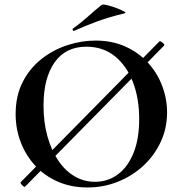

<svg xmlns="http://www.w3.org/2000/svg" viewBox="-20 -815 829 847"><path d="M90 9Q89 11 83.5 7Q78 3 73.5 -3Q69 -9 71 -11L684 -633Q687 -635 697.5 -626.5Q708 -618 704 -614ZM366 12Q294 12 235.5 -13.5Q177 -39 135.5 -84Q94 -129 71.5 -187.5Q49 -246 49 -312Q49 -393 80.5 -454Q112 -515 164 -555.5Q216 -596 278 -616Q340 -636 401 -636Q475 -636 533.5 -609.5Q592 -583 633 -538Q674 -493 695.5 -436Q717 -379 717 -319Q717 -249 689 -189Q661 -129 612.5 -84Q564 -39 500.5 -13.5Q437 12 366 12ZM399 -13Q455 -13 499 -45Q543 -77 568.5 -139Q594 -201 594 -290Q594 -382 566 -454Q538 -526 486 -567.5Q434 -609 361 -609Q270 -609 221 -540Q172 -471 172 -349Q172 -276 189 -214.5Q206 -153 236.5 -107.5Q267 -62 308.5 -37.5Q350 -13 399 -13ZM307 -679Q303 -677 301 -682.5Q299 -688 302 -689Q338 -715 368 -742Q398 -769 428 -793Q432 -797 451.5 -792.5Q471 -788 492.5 -780Q514 -772 526.5 -765Q539 -758 529 -756Q462 -740 410 -721Q358 -702 307 -679Z"/></svg>

Font: Cormorant Garamond Light
Style: Regular
Weight: 300
Designer: Christian Thalmann (Catharsis Fonts)
Foundry: Catharsis Fonts
Version: Version 4.001